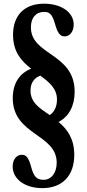

<svg xmlns="http://www.w3.org/2000/svg" viewBox="-20 -840 462 1016"><path d="M203.5 155.5C310.5 155.5 373 89.5 373 -21C373 -107 335 -157 290 -194.5C344.5 -223.5 375 -279 375 -354.5C375 -560 143.5 -546 143.5 -695.5C143.5 -746 170 -777 213.5 -777C244.5 -777 256.5 -762.5 271 -714C284 -668 296.5 -647.5 321.5 -647.5C350 -647.5 370 -673.5 370 -710C370 -774.5 304.5 -820.5 213.5 -820.5C109.5 -820.5 49 -759.5 49 -655.5C49 -565 94 -516 145 -476.5C82 -452 47.5 -397 47.5 -321C47.5 -123.5 280 -132.5 280 21C280 75.5 251 111.5 210.5 111.5C174 111.5 158.5 93.5 145.5 45.5C132.5 -2.5 120.5 -21 96 -21C66.5 -21 47 5 47 41C47 108 112.5 155.5 203.5 155.5ZM243 -231C191 -267 141.5 -296 141.5 -360.5C141.5 -399.5 159.5 -428 193.5 -439.5C241 -405 281.5 -371 281.5 -313C281.5 -275.5 267 -246.5 243 -231Z"/></svg>

Font: Libre Caslon Condensed SemiBold
Style: Regular
Weight: 600
Designer: Pablo Impallari, Rodrigo Fuenzalida, Katja Schimmel, Ertekin Erdin
Foundry: Pablo Impallari, Rodrigo Fuenzalida
Version: Version 2.000;gftools[0.9.33]